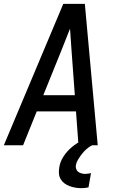

<svg xmlns="http://www.w3.org/2000/svg" viewBox="-20 -755 640 998"><path d="M0 0 309 -735H421L488 0H388L375 -176H171L100 0ZM205 -260H369L352 -490Q350 -519 348 -548Q346 -577 344 -606Q332 -577 321 -548Q310 -519 298 -490ZM403 223Q387 223 372 220.5Q357 218 342 212.5Q327 207 315 198Q303 189 295.5 176.5Q288 164 286.5 148Q285 132 288 116Q292 86 310 58.5Q328 31 353 10Q378 -11 407 -25Q436 -39 466 -45L459 0Q443 8 430 19.5Q417 31 406 45Q395 59 386 74Q377 89 374 105Q373 115 376.5 124.5Q380 134 387.5 139Q395 144 404.5 146.5Q414 149 423 149Q431 149 438.5 147.5Q446 146 453 145L440 219Q431 221 422 222Q413 223 403 223Z"/></svg>

Font: Iosevka Md Ex Obl
Style: Regular
Weight: 500
Width: 7
Italic angle: -9°
Monospace: yes
Designer: Belleve Invis
Foundry: Belleve Invis
Version: Version 32.5.0; ttfautohint (v1.8.4)